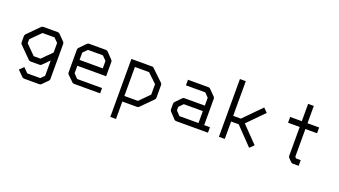

<svg xmlns="http://www.w3.org/2000/svg" viewBox="-64 -1215 3367 1905"><g transform="rotate(20 1620.0 -262.5)"><path d="M390 -190 321 -121Q314 -112 300 -112H205Q193 -112 184 -121L66 -239Q57 -246 57 -260V-327Q57 -339 66 -348L187 -470Q193.5 -478 208 -478H359Q372 -478 380 -470L441 -408Q450 -401 450 -387V-16Q450 -4 441 5L385 61Q378 70 364 70H203Q191 70 182 61L124 3L166 -39L215 10H352L390 -28ZM390 -274V-375L347 -418H220L117 -315V-272L217 -172H288Z M656 -231V-152L699 -107H962V-51H687Q675 -51 667 -59L605 -119Q597 -127 597 -140V-382Q597 -392 607 -402L668 -465Q679 -476 690 -476H871Q881 -476 892 -465L951 -403Q960 -394 960 -383V-231ZM657 -293H902V-371L859 -415H701L657 -370Z M1137 -478H1357Q1366 -478 1370 -474L1493 -356Q1502 -347 1502 -335V-201Q1502 -189 1493 -180L1373 -59Q1364 -50 1353 -50H1197V134H1137ZM1197 -415V-109H1340L1443 -213V-323L1346 -415Z M1980 -108V-234H1779L1736 -190V-153L1778 -108ZM2040 -108H2101V-50H1765Q1753 -50 1744 -59L1686 -121Q1677 -130 1677 -142V-202Q1677 -214 1686 -223L1745 -284Q1753 -292 1766 -292H1980V-375L1939 -417H1735V-476H1951Q1963 -476 1972 -467L2031 -407Q2040 -398 2040 -387Z M2413 -262 2579 -91 2536 -49 2359 -233H2279V-49H2217V-659H2279V-293H2360L2540 -476L2582 -434Z M2997 -123 3010 -109H3059V-49H2998Q2986 -49 2977 -58L2946 -89Q2937 -98 2937 -110V-415H2814V-476H2937V-659H2997V-476H3120V-415H2997Z"/></g></svg>

Font: 3270 Nerd Font Mono
Style: Regular
Weight: 400
Monospace: yes
Version: Version 3.0.1;Nerd Fonts 3.0.0